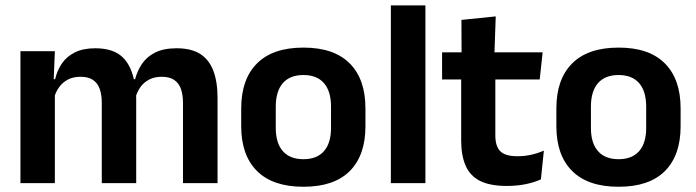

<svg xmlns="http://www.w3.org/2000/svg" viewBox="-20 -681 2588 714"><path d="M660.5 0V-298Q660.5 -328 653 -349.8Q645.5 -371.5 628.2 -383.5Q611 -395.5 581.5 -395.5Q554.5 -395.5 534.5 -385Q514.5 -374.5 502 -356.8Q489.5 -339 483.5 -316.5L469.5 -386.5H482.5Q490.5 -418 508.5 -444.2Q526.5 -470.5 557.8 -486Q589 -501.5 637 -501.5Q690.5 -501.5 723.8 -480.8Q757 -460 773 -418.8Q789 -377.5 789 -316.5V0ZM56 0V-490.5H184L179 -366L184 -360.5V0ZM358.5 0V-298Q358.5 -328 351 -349.8Q343.5 -371.5 326.2 -383.5Q309 -395.5 279.5 -395.5Q252 -395.5 232.2 -385Q212.5 -374.5 199.8 -356.8Q187 -339 181 -316.5L161 -386.5H185Q192.5 -419 210.2 -445Q228 -471 258.5 -486.2Q289 -501.5 334.5 -501.5Q403 -501.5 437.8 -466.5Q472.5 -431.5 481.5 -364.5Q483.5 -354.5 485 -341.2Q486.5 -328 486.5 -316.5V0Z M1108.5 13.5Q994.5 13.5 935.8 -45Q877 -103.5 877 -211.5V-278Q877 -386.5 935.8 -445.2Q994.5 -504 1108.5 -504Q1222 -504 1280.5 -445.2Q1339 -386.5 1339 -278V-211.5Q1339 -103.5 1280.8 -45Q1222.5 13.5 1108.5 13.5ZM1108.5 -89Q1158.5 -89 1184.8 -119Q1211 -149 1211 -205V-284.5Q1211 -341.5 1184.8 -371.8Q1158.5 -402 1108.5 -402Q1058 -402 1031.8 -371.8Q1005.5 -341.5 1005.5 -284.5V-205Q1005.5 -149 1031.8 -119Q1058 -89 1108.5 -89Z M1433.5 0V-661H1562V0Z M1865 10.5Q1802.5 10.5 1765.2 -8.2Q1728 -27 1711.5 -65Q1695 -103 1695 -158.5V-444.5H1822V-177.5Q1822 -137.5 1840.2 -118.8Q1858.5 -100 1904.5 -100Q1931.5 -100 1956.5 -105.8Q1981.5 -111.5 2002.5 -121L1991.5 -14Q1966.5 -2.5 1934.2 4Q1902 10.5 1865 10.5ZM1624 -385.5V-486.5H1998L1987 -385.5ZM1696.5 -477 1696 -607 1823.5 -620 1818.5 -477Z M2280.5 13.5Q2166.5 13.5 2107.8 -45Q2049 -103.5 2049 -211.5V-278Q2049 -386.5 2107.8 -445.2Q2166.5 -504 2280.5 -504Q2394 -504 2452.5 -445.2Q2511 -386.5 2511 -278V-211.5Q2511 -103.5 2452.8 -45Q2394.5 13.5 2280.5 13.5ZM2280.5 -89Q2330.5 -89 2356.8 -119Q2383 -149 2383 -205V-284.5Q2383 -341.5 2356.8 -371.8Q2330.5 -402 2280.5 -402Q2230 -402 2203.8 -371.8Q2177.5 -341.5 2177.5 -284.5V-205Q2177.5 -149 2203.8 -119Q2230 -89 2280.5 -89Z"/></svg>

Font: Anek Gujarati SemiBold
Style: Regular
Weight: 600
Designer: Mrunmayee Ghaisas (Gujarati), Yesha Goshar (Latin)
Foundry: Ek Type
Version: Version 1.003